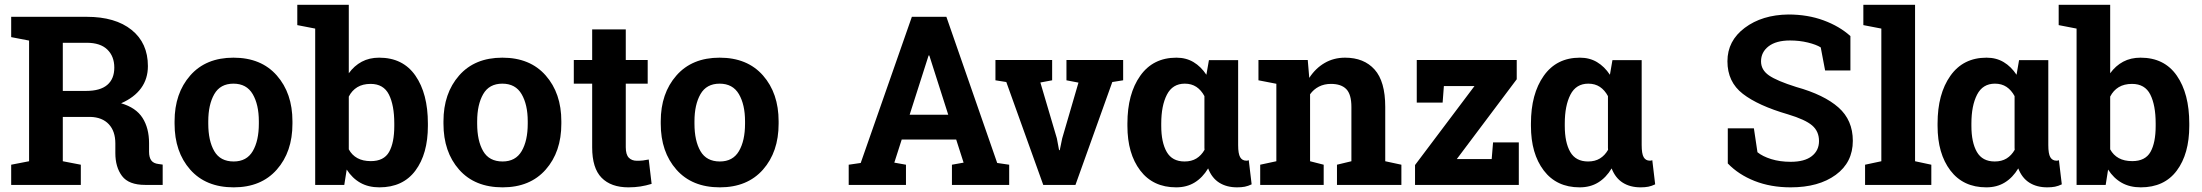

<svg xmlns="http://www.w3.org/2000/svg" viewBox="-20 -782 9314 812"><path d="M346.7 -710.9Q467.8 -710.9 536.6 -655.5Q605.5 -600.1 605.5 -502.4Q605.5 -448.7 576.7 -409.2Q547.9 -369.6 492.2 -345.2Q555.2 -326.7 582.8 -283.4Q610.4 -240.2 610.4 -176.3V-140.1Q610.4 -116.7 619.6 -103.8Q628.9 -90.8 650.4 -88.4L668 -85.9V0H594.2Q524.4 0 496.1 -37.6Q467.8 -75.2 467.8 -134.8V-175.3Q467.8 -227.1 440.2 -256.6Q412.6 -286.1 362.3 -287.6H245.6V-100.1L321.8 -85.4V0H27.3V-85.4L103 -100.1V-610.4L27.3 -625V-710.9H103ZM245.6 -397.5H344.2Q403.8 -397.5 433.6 -422.9Q463.4 -448.2 463.4 -496.1Q463.4 -543.9 433.8 -572.5Q404.3 -601.1 346.7 -601.1H245.6Z M718.3 -269Q718.3 -387.2 784.4 -462.6Q850.6 -538.1 967.3 -538.1Q1084.5 -538.1 1150.6 -462.9Q1216.8 -387.7 1216.8 -269V-258.8Q1216.8 -139.6 1150.6 -64.7Q1084.5 10.3 968.3 10.3Q850.6 10.3 784.4 -64.7Q718.3 -139.6 718.3 -258.8ZM860.8 -258.8Q860.8 -186.5 886.2 -142.8Q911.6 -99.1 968.3 -99.1Q1023.4 -99.1 1049.1 -143.1Q1074.7 -187 1074.7 -258.8V-269Q1074.7 -339.4 1048.8 -383.8Q1022.9 -428.2 967.3 -428.2Q911.6 -428.2 886.2 -383.8Q860.8 -339.4 860.8 -269Z M1789.6 -249.5Q1789.6 -131.3 1736.8 -60.5Q1684.1 10.3 1584.5 10.3Q1538.1 10.3 1503.9 -9Q1469.7 -28.3 1446.3 -64.9L1436 0H1313V-661.1L1237.3 -675.8V-761.7H1455.1V-472.2Q1478 -503.9 1510 -521Q1542 -538.1 1583.5 -538.1Q1684.1 -538.1 1736.8 -462.2Q1789.6 -386.2 1789.6 -259.8ZM1647.5 -259.8Q1647.5 -336.9 1624.8 -382.1Q1602.1 -427.2 1547.4 -427.2Q1514.2 -427.2 1491.2 -413.3Q1468.3 -399.4 1455.1 -373.5V-150.4Q1468.3 -126 1491.5 -113.3Q1514.6 -100.6 1548.3 -100.6Q1603.5 -100.6 1625.5 -139.4Q1647.5 -178.2 1647.5 -249.5Z M1855.5 -269Q1855.5 -387.2 1921.6 -462.6Q1987.8 -538.1 2104.5 -538.1Q2221.7 -538.1 2287.8 -462.9Q2354 -387.7 2354 -269V-258.8Q2354 -139.6 2287.8 -64.7Q2221.7 10.3 2105.5 10.3Q1987.8 10.3 1921.6 -64.7Q1855.5 -139.6 1855.5 -258.8ZM1998 -258.8Q1998 -186.5 2023.4 -142.8Q2048.8 -99.1 2105.5 -99.1Q2160.6 -99.1 2186.3 -143.1Q2211.9 -187 2211.9 -258.8V-269Q2211.9 -339.4 2186 -383.8Q2160.2 -428.2 2104.5 -428.2Q2048.8 -428.2 2023.4 -383.8Q1998 -339.4 1998 -269Z M2626.5 -657.7V-528.3H2719.2V-428.2H2626.5V-159.2Q2626.5 -128.4 2639.2 -115.2Q2651.9 -102.1 2673.3 -102.1Q2688 -102.1 2699 -103.3Q2710 -104.5 2723.6 -107.4L2735.8 -4.4Q2711.9 2.9 2688.5 6.6Q2665 10.3 2637.7 10.3Q2564 10.3 2524.2 -30.3Q2484.4 -70.8 2484.4 -158.7V-428.2H2406.7V-528.3H2484.4V-657.7Z M2774.4 -269Q2774.4 -387.2 2840.6 -462.6Q2906.7 -538.1 3023.4 -538.1Q3140.6 -538.1 3206.8 -462.9Q3272.9 -387.7 3272.9 -269V-258.8Q3272.9 -139.6 3206.8 -64.7Q3140.6 10.3 3024.4 10.3Q2906.7 10.3 2840.6 -64.7Q2774.4 -139.6 2774.4 -258.8ZM2917 -258.8Q2917 -186.5 2942.4 -142.8Q2967.8 -99.1 3024.4 -99.1Q3079.6 -99.1 3105.2 -143.1Q3130.9 -187 3130.9 -258.8V-269Q3130.9 -339.4 3105 -383.8Q3079.1 -428.2 3023.4 -428.2Q2967.8 -428.2 2942.4 -383.8Q2917 -339.4 2917 -269Z M3569.3 -85.4 3620.1 -92.8 3836.4 -710.9H3982.4L4197.3 -92.8L4248 -85.4V0H4005.9V-85.4L4055.2 -94.2L4023.9 -191.9H3793.5L3762.2 -94.2L3811.5 -85.4V0H3569.3ZM3827.1 -296.9H3990.2L3910.2 -547.4H3907.2Z M4429.7 -442.4 4379.9 -433.1 4449.7 -196.8 4459 -147H4461.9L4472.2 -196.8L4541 -432.6L4490.2 -442.4V-528.3H4730V-442.4L4684.1 -435.1L4528.3 0H4392.1L4235.8 -435.1L4189.9 -442.4V-528.3H4429.7Z M5216.3 -527.8V-168.5Q5216.3 -131.8 5224.9 -117.2Q5233.4 -102.5 5251 -102.5Q5253.9 -102.5 5256.6 -103Q5259.3 -103.5 5261.2 -104.5L5273.4 -2.4Q5258.3 4.9 5244.4 7.6Q5230.5 10.3 5211.9 10.3Q5167.5 10.3 5136.2 -9.5Q5105 -29.3 5089.4 -69.8Q5065.9 -30.8 5032.5 -10.3Q4999 10.3 4954.1 10.3Q4856.4 10.3 4802.2 -61Q4748 -132.3 4748 -249.5V-259.8Q4748 -384.8 4802.2 -461.4Q4856.4 -538.1 4955.1 -538.1Q4996.1 -538.1 5027.6 -519.3Q5059.1 -500.5 5082 -465.8L5092.8 -527.8ZM4891.1 -249.5Q4891.1 -179.7 4914.3 -139.4Q4937.5 -99.1 4989.7 -99.1Q5019 -99.1 5039.8 -111.8Q5060.5 -124.5 5074.2 -148.4Q5073.7 -152.3 5073.7 -157Q5073.7 -161.6 5073.7 -168.5V-375.5Q5060.1 -400.9 5039.6 -414.6Q5019 -428.2 4990.7 -428.2Q4939 -428.2 4915 -381.6Q4891.1 -335 4891.1 -259.8Z M5309.6 -85.4 5377.9 -100.1V-427.7L5302.2 -442.4V-528.3H5510.7L5517.1 -452.6Q5543.5 -493.2 5582 -515.6Q5620.6 -538.1 5668.5 -538.1Q5748.5 -538.1 5793.5 -487.8Q5838.4 -437.5 5838.4 -330.1V-100.1L5906.7 -85.4V0H5634.3V-85.4L5695.3 -100.1V-329.6Q5695.3 -382.8 5673.8 -405Q5652.3 -427.2 5608.9 -427.2Q5580.6 -427.2 5558.1 -415.8Q5535.6 -404.3 5520.5 -383.3V-100.1L5578.1 -85.4V0H5309.6Z M6141.1 -109.4H6288.6L6294.4 -179.7H6403.3V0H5964.4V-84L6215.8 -418H6086.4L6081.1 -348.1H5971.7V-528.3H6394.5V-446.8Z M6922.9 -527.8V-168.5Q6922.9 -131.8 6931.4 -117.2Q6939.9 -102.5 6957.5 -102.5Q6960.4 -102.5 6963.1 -103Q6965.8 -103.5 6967.8 -104.5L6980 -2.4Q6964.8 4.9 6950.9 7.6Q6937 10.3 6918.5 10.3Q6874 10.3 6842.8 -9.5Q6811.5 -29.3 6795.9 -69.8Q6772.5 -30.8 6739 -10.3Q6705.6 10.3 6660.6 10.3Q6563 10.3 6508.8 -61Q6454.6 -132.3 6454.6 -249.5V-259.8Q6454.6 -384.8 6508.8 -461.4Q6563 -538.1 6661.6 -538.1Q6702.6 -538.1 6734.1 -519.3Q6765.6 -500.5 6788.6 -465.8L6799.3 -527.8ZM6597.7 -249.5Q6597.7 -179.7 6620.8 -139.4Q6644 -99.1 6696.3 -99.1Q6725.6 -99.1 6746.3 -111.8Q6767.1 -124.5 6780.8 -148.4Q6780.3 -152.3 6780.3 -157Q6780.3 -161.6 6780.3 -168.5V-375.5Q6766.6 -400.9 6746.1 -414.6Q6725.6 -428.2 6697.3 -428.2Q6645.5 -428.2 6621.6 -381.6Q6597.7 -335 6597.7 -259.8Z M7805.7 -483.9H7698.7L7680.2 -581.5Q7661.6 -593.3 7626 -602.1Q7590.3 -610.8 7550.3 -610.8Q7491.7 -610.8 7459.7 -586.2Q7427.7 -561.5 7427.7 -522.5Q7427.7 -486.3 7461.2 -463.1Q7494.6 -439.9 7576.7 -414.1Q7694.3 -381.3 7755.1 -327.6Q7815.9 -273.9 7815.9 -186.5Q7815.9 -95.2 7743.7 -42.5Q7671.4 10.3 7553.2 10.3Q7468.8 10.3 7400.6 -16.6Q7332.5 -43.5 7287.1 -90.8V-239.3H7397.5L7412.6 -138.2Q7434.1 -120.6 7470.9 -109.1Q7507.8 -97.7 7553.2 -97.7Q7611.8 -97.7 7642.3 -121.6Q7672.9 -145.5 7672.9 -185.5Q7672.9 -226.6 7643.8 -251.5Q7614.7 -276.4 7542 -298.3Q7415.5 -335 7350.6 -385.3Q7285.6 -435.5 7285.6 -522.9Q7285.6 -609.4 7358.9 -664.3Q7432.1 -719.2 7543 -720.7Q7625 -720.7 7692.4 -695.8Q7759.8 -670.9 7805.7 -629.4Z M7860.4 -675.8V-761.7H8079.1V-100.1L8147.9 -85.4V0H7867.7V-85.4L7936.5 -100.1V-661.1Z M8642.6 -527.8V-168.5Q8642.6 -131.8 8651.1 -117.2Q8659.7 -102.5 8677.2 -102.5Q8680.2 -102.5 8682.9 -103Q8685.5 -103.5 8687.5 -104.5L8699.7 -2.4Q8684.6 4.9 8670.7 7.6Q8656.7 10.3 8638.2 10.3Q8593.8 10.3 8562.5 -9.5Q8531.2 -29.3 8515.6 -69.8Q8492.2 -30.8 8458.7 -10.3Q8425.3 10.3 8380.4 10.3Q8282.7 10.3 8228.5 -61Q8174.3 -132.3 8174.3 -249.5V-259.8Q8174.3 -384.8 8228.5 -461.4Q8282.7 -538.1 8381.3 -538.1Q8422.4 -538.1 8453.9 -519.3Q8485.4 -500.5 8508.3 -465.8L8519 -527.8ZM8317.4 -249.5Q8317.4 -179.7 8340.6 -139.4Q8363.8 -99.1 8416 -99.1Q8445.3 -99.1 8466.1 -111.8Q8486.8 -124.5 8500.5 -148.4Q8500 -152.3 8500 -157Q8500 -161.6 8500 -168.5V-375.5Q8486.3 -400.9 8465.8 -414.6Q8445.3 -428.2 8417 -428.2Q8365.2 -428.2 8341.3 -381.6Q8317.4 -335 8317.4 -259.8Z M9238.8 -249.5Q9238.8 -131.3 9186 -60.5Q9133.3 10.3 9033.7 10.3Q8987.3 10.3 8953.1 -9Q8918.9 -28.3 8895.5 -64.9L8885.3 0H8762.2V-661.1L8686.5 -675.8V-761.7H8904.3V-472.2Q8927.2 -503.9 8959.2 -521Q8991.2 -538.1 9032.7 -538.1Q9133.3 -538.1 9186 -462.2Q9238.8 -386.2 9238.8 -259.8ZM9096.7 -259.8Q9096.7 -336.9 9074 -382.1Q9051.3 -427.2 8996.6 -427.2Q8963.4 -427.2 8940.4 -413.3Q8917.5 -399.4 8904.3 -373.5V-150.4Q8917.5 -126 8940.7 -113.3Q8963.9 -100.6 8997.6 -100.6Q9052.7 -100.6 9074.7 -139.4Q9096.7 -178.2 9096.7 -249.5Z"/></svg>

Font: Roboto Avanza Slab
Style: Bold
Weight: 700
Designer: Google
Version: Version 1.100263; 2013; ttfautohint (v0.94.20-1c74) -l 8 -r 